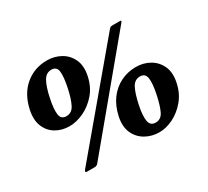

<svg xmlns="http://www.w3.org/2000/svg" viewBox="-151 -1006 1367 1263"><g transform="rotate(-30 532.5 -375.0)"><path d="M65 -540Q88 -647.5 158 -706.2Q228 -765 324 -765Q380.5 -765 427.5 -738.5Q474.5 -712 497.5 -661.8Q520.5 -611.5 505 -540Q490 -468.5 447 -418.2Q404 -368 348 -341.5Q292 -315 238 -315Q181.5 -315 136.5 -341.5Q91.5 -368 70.8 -418.2Q50 -468.5 65 -540ZM812 -749H865.5Q878.5 -749 878.5 -745.2Q878.5 -741.5 871.5 -733L273 -13Q266.5 -5 260.2 -2Q254 1 241 1H189.5Q175 1 177 -6Q179 -13 184.5 -19.5L788.5 -738Q797 -749 812 -749ZM217.5 -540Q201.5 -463.5 207.2 -423Q213 -382.5 253.5 -382.5Q294 -382.5 315.2 -423Q336.5 -463.5 352.5 -540Q368.5 -616.5 363.8 -657Q359 -697.5 318.5 -697.5Q278 -697.5 255.8 -657Q233.5 -616.5 217.5 -540ZM549.5 -210Q565 -281.5 602.2 -331.8Q639.5 -382 693 -408.5Q746.5 -435 809 -435Q865.5 -435 912.2 -408.5Q959 -382 982 -331.8Q1005 -281.5 989.5 -210Q974.5 -138.5 932.2 -88.2Q890 -38 836 -11.5Q782 15 730.5 15Q674 15 627 -11.5Q580 -38 557.2 -88.2Q534.5 -138.5 549.5 -210ZM702 -210Q686 -133.5 693.2 -93Q700.5 -52.5 741 -52.5Q781.5 -52.5 801.2 -93Q821 -133.5 837 -210Q853 -286.5 847.2 -327Q841.5 -367.5 801 -367.5Q760.5 -367.5 739.2 -327Q718 -286.5 702 -210Z"/></g></svg>

Font: Besley*
Style: Bold Italic
Weight: 700
Italic angle: -13°
Designer: Owen Earl
Foundry: indestructible type*
Version: Version 2.000; ttfautohint (v1.8.3)